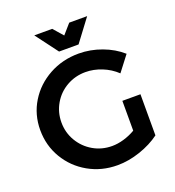

<svg xmlns="http://www.w3.org/2000/svg" viewBox="-160 -1031 1066 1167"><g transform="rotate(-20 373.5 -447.5)"><path d="M561 -348H678V-82Q623 -41 548 -15.5Q473 10 401 10Q298 10 213.5 -38Q129 -86 80 -168.5Q31 -251 31 -351Q31 -451 81 -532.5Q131 -614 217.5 -661.5Q304 -709 409 -709Q484 -709 557 -682Q630 -655 683 -608L607 -509Q567 -547 514.5 -568Q462 -589 409 -589Q343 -589 287.5 -557.5Q232 -526 200 -471Q168 -416 168 -351Q168 -285 200.5 -230Q233 -175 288 -143Q343 -111 410 -111Q446 -111 485.5 -122.5Q525 -134 561 -155ZM420 -905H536L428 -761H302L194 -905H310L365 -842Z"/></g></svg>

Font: Montserrat Medium
Style: Regular
Weight: 500
Designer: Julieta Ulanovsky
Foundry: Julieta Ulanovsky
Version: Version 6.001